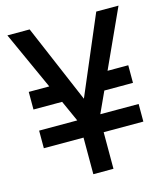

<svg xmlns="http://www.w3.org/2000/svg" viewBox="-115 -869 830 958"><g transform="rotate(-15 300.0 -390.0)"><path d="M352 0H248V-189H43V-280H240L191 -389H43V-480H149L13 -780H128L300 -376L472 -780H587L450 -480H557V-389H409L359 -280H557V-189H352Z"/></g></svg>

Font: Tanohe Sans Medium
Style: Regular
Weight: 500
Designer: Village Type and Design LLC
Foundry: Cooper Hewitt Smithsonian Design Museum
Version: Version 1.00;September 29, 2021;FontCreator 13.0.0.2655 64-b